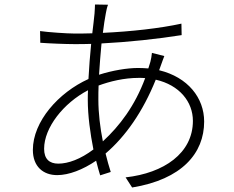

<svg xmlns="http://www.w3.org/2000/svg" viewBox="-20 -799 1040 853"><path d="M437 -171C425 -231 417 -296 417 -357C417 -377 417 -398 418 -419C467 -437 530 -453 597 -453C607 -453 616 -453 625 -452C579 -328 511 -239 437 -171ZM239 -72C199 -72 176 -93 176 -138C176 -232 262 -341 371 -398C370 -383 370 -369 370 -355C370 -285 381 -206 395 -135C338 -92 283 -72 239 -72ZM696 -512C701 -524 705 -539 710 -550L655 -564C654 -552 651 -535 648 -524C645 -514 642 -504 639 -495C625 -496 610 -497 594 -497C545 -497 479 -486 420 -467C423 -515 427 -563 431 -606C550 -612 680 -626 787 -643L786 -694C690 -673 563 -659 437 -653C441 -687 446 -717 450 -739C452 -751 456 -769 460 -778L402 -779C402 -770 401 -755 400 -739C398 -716 394 -686 390 -651C363 -650 336 -650 310 -650C277 -650 192 -656 158 -661L159 -609C197 -606 273 -603 310 -603C334 -603 359 -603 385 -604C380 -556 376 -502 373 -448C240 -388 126 -259 126 -133C126 -59 172 -21 234 -21C286 -21 348 -45 407 -85C413 -61 419 -39 425 -20L472 -35C464 -60 456 -88 449 -117C537 -192 615 -303 672 -445C778 -421 837 -346 837 -262C837 -118 708 -30 538 -11L567 34C788 -2 887 -118 887 -259C887 -364 815 -456 687 -487Z"/></svg>

Font: Noto Sans CJK Light
Style: Regular
Weight: 300
Designer: Ryoko NISHIZUKA (kana & ideographs); Paul D. Hunt (Latin, Greek & Cyrillic); Wenlong ZHANG (bopomofo); Sandoll Communica
Foundry: Adobe Systems Incorporated
Version: Version 1.000;PS 1;hotconv 1.0.78;makeotf.lib2.5.61930